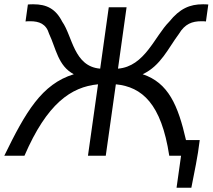

<svg xmlns="http://www.w3.org/2000/svg" viewBox="-30 -726 992 895"><path d="M915 -706C855 -706 808 -686 759 -625C691 -557 645 -416 520 -406L560 -692H477L437 -406C314 -416 308 -557 260 -625C229 -686 186 -706 126 -706C118 -706 109 -706 100 -705L89 -626C96 -627 103 -627 110 -627C153 -627 185 -615 199 -568C231 -501 240 -419 314 -380C164 -334 89 -203 -10 0H84C189 -243 301 -321 427 -333L380 0H463L510 -333C632 -321 722 -243 759 0H814L793 149H862C876 76 892 5 901 -73H837C800 -235 755 -340 635 -380C719 -419 754 -501 804 -568C832 -615 866 -627 909 -627C916 -627 923 -627 930 -626L941 -705C932 -706 923 -706 915 -706Z"/></svg>

Font: Cantarell
Style: Oblique
Weight: 400
Italic angle: -8°
Designer: Dave Crossland
Version: Version 0.024